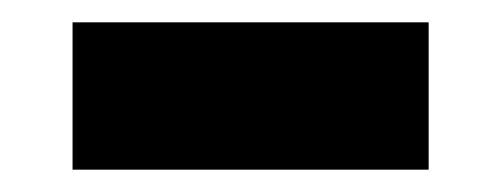

<svg xmlns="http://www.w3.org/2000/svg" viewBox="-20 -336 449 172"><path d="M45 -316V-184H364V-316Z"/></svg>

Font: LT Wave Alt Black
Style: Regular
Weight: 900
Designer: Daniel Lyons
Version: Version 2.5 (Glyphs App)